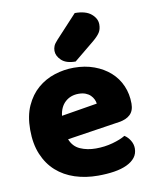

<svg xmlns="http://www.w3.org/2000/svg" viewBox="-86 -817 720 898"><g transform="rotate(-10 274.5 -368.0)"><path d="M198 -176Q212 -140 245 -125.5Q278 -111 319 -111Q361 -111 399 -121.5Q437 -132 460 -146Q476 -136 487 -118Q498 -100 498 -80Q498 -55 484 -37Q470 -19 444.5 -7Q419 5 384 10.5Q349 16 307 16Q248 16 197.5 -0.5Q147 -17 110 -50Q73 -83 52 -133Q31 -183 31 -250Q31 -316 52.5 -363.5Q74 -411 109.5 -441.5Q145 -472 190 -486.5Q235 -501 282 -501Q335 -501 378.5 -485Q422 -469 453.5 -441Q485 -413 502 -374Q519 -335 519 -289Q519 -255 500 -237Q481 -219 447 -214ZM283 -377Q245 -377 219.5 -354Q194 -331 189 -289L359 -317Q358 -327 353 -337.5Q348 -348 339 -357Q330 -366 316 -371.5Q302 -377 283 -377ZM331 -752Q383 -752 409 -730Q435 -708 435 -680Q435 -657 425 -641.5Q415 -626 391 -606L296 -528Q251 -528 229 -549Q207 -570 207 -594Q207 -606 211.5 -617Q216 -628 230 -643Z"/></g></svg>

Font: Baloo 2 ExtraBold
Style: Regular
Weight: 800
Designer: Sarang Kulkarni and Ek Type
Foundry: Ek Type
Version: Version 1.640;hotconv 1.0.111;makeotfexe 2.5.65597; ttfautoh